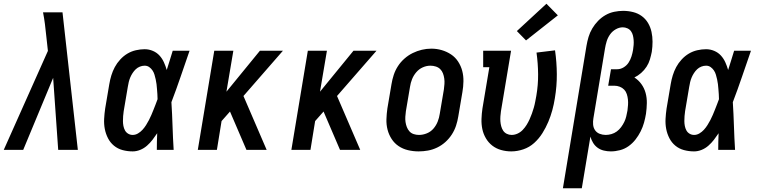

<svg xmlns="http://www.w3.org/2000/svg" viewBox="-33 -801 4053 1026"><path d="M-13 0 223 -529 214 -611Q211 -642 207 -673Q203 -704 197 -735H301L383 0H278L251 -385L91 0Z M676 8Q648 8 622 1Q596 -6 576 -22.5Q556 -39 544 -62.5Q532 -86 527 -112Q522 -138 523.5 -166Q525 -194 529 -221L551 -351Q555 -375 562 -398Q569 -421 580.5 -442.5Q592 -464 609.5 -483Q627 -502 648 -514.5Q669 -527 693 -532.5Q717 -538 740 -538Q763 -538 784 -529Q805 -520 819.5 -504Q834 -488 843 -468Q852 -448 858 -427Q866 -452 874 -478Q882 -504 890 -530H980Q956 -461 932.5 -392Q909 -323 883 -255Q887 -191 889 -127.5Q891 -64 895 0H805Q805 -22 805.5 -44.5Q806 -67 807 -89Q795 -71 782 -54Q769 -37 752.5 -22.5Q736 -8 716 0Q696 8 676 8ZM676 -80Q691 -80 704.5 -88Q718 -96 728.5 -107.5Q739 -119 747.5 -132.5Q756 -146 763 -159.5Q770 -173 776 -187Q782 -201 787.5 -215Q793 -229 798.5 -243Q804 -257 809 -271Q809 -285 808 -298Q807 -311 806 -324.5Q805 -338 803.5 -351Q802 -364 799 -377Q796 -390 792.5 -402Q789 -414 782 -424.5Q775 -435 764.5 -442.5Q754 -450 740 -450Q727 -450 714.5 -445Q702 -440 692.5 -431Q683 -422 675.5 -410.5Q668 -399 663 -387Q658 -375 655 -362.5Q652 -350 650 -337L628 -207Q626 -194 625 -180.5Q624 -167 624 -154Q624 -141 626.5 -128Q629 -115 635 -104Q641 -93 652 -86.5Q663 -80 676 -80Z M1024 0 1112 -530H1214L1177 -311L1356 -530H1479L1268 -288L1392 0H1284L1196 -205L1151 -154L1126 0Z M1524 0 1612 -530H1714L1677 -311L1856 -530H1979L1768 -288L1892 0H1784L1696 -205L1651 -154L1626 0Z M2204 8Q2175 8 2147.5 1.5Q2120 -5 2097.5 -20Q2075 -35 2060 -58Q2045 -81 2038 -108Q2031 -135 2032 -164Q2033 -193 2037 -221L2059 -351Q2063 -376 2071 -400.5Q2079 -425 2093.5 -447.5Q2108 -470 2128.5 -488Q2149 -506 2172.5 -517.5Q2196 -529 2221 -535Q2246 -541 2272 -541Q2301 -541 2328 -533Q2355 -525 2377.5 -510Q2400 -495 2415 -472Q2430 -449 2437 -422.5Q2444 -396 2443.5 -366.5Q2443 -337 2438 -309L2416 -179Q2412 -154 2404 -129.5Q2396 -105 2381.5 -82.5Q2367 -60 2347 -42Q2327 -24 2303 -12.5Q2279 -1 2254 3.5Q2229 8 2204 8ZM2206 -80Q2227 -80 2248 -88.5Q2269 -97 2283.5 -114Q2298 -131 2306 -151.5Q2314 -172 2317 -193L2339 -323Q2341 -338 2342 -352.5Q2343 -367 2341 -381.5Q2339 -396 2334 -409Q2329 -422 2319.5 -431.5Q2310 -441 2296 -445.5Q2282 -450 2267 -450Q2246 -450 2226 -441Q2206 -432 2191.5 -415Q2177 -398 2169 -378Q2161 -358 2158 -337L2136 -207Q2134 -192 2133 -177.5Q2132 -163 2134 -149Q2136 -135 2141 -122Q2146 -109 2155 -99Q2164 -89 2177.5 -84.5Q2191 -80 2206 -80Z M2699 8Q2671 8 2644.5 0.5Q2618 -7 2597.5 -23Q2577 -39 2563.5 -62Q2550 -85 2544.5 -111Q2539 -137 2540 -165.5Q2541 -194 2545 -221L2582 -442H2549V-530H2698L2644 -207Q2642 -193 2641 -179Q2640 -165 2641 -152Q2642 -139 2645.5 -126Q2649 -113 2656 -102.5Q2663 -92 2675 -86Q2687 -80 2701 -80Q2717 -80 2732.5 -87Q2748 -94 2760 -106.5Q2772 -119 2781 -133.5Q2790 -148 2797 -163.5Q2804 -179 2809.5 -194.5Q2815 -210 2819.5 -225.5Q2824 -241 2827 -257Q2830 -273 2833 -289Q2843 -347 2842.5 -404.5Q2842 -462 2834 -520L2933 -532Q2942 -469 2942.5 -405Q2943 -341 2932 -276Q2927 -244 2918.5 -212.5Q2910 -181 2897 -150Q2884 -119 2865.5 -89.5Q2847 -60 2821.5 -37Q2796 -14 2763.5 -3Q2731 8 2699 8ZM2778 -585 2729 -635 2887 -781 2948 -719Z M2975 205 3101 -556Q3105 -580 3112 -603.5Q3119 -627 3132 -649Q3145 -671 3163 -689.5Q3181 -708 3203 -720.5Q3225 -733 3249.5 -738Q3274 -743 3297 -743Q3324 -743 3350 -736.5Q3376 -730 3396.5 -715Q3417 -700 3430 -678Q3443 -656 3448.5 -630.5Q3454 -605 3454 -578Q3454 -551 3450 -524Q3446 -504 3440 -483.5Q3434 -463 3422 -444.5Q3410 -426 3393 -411Q3376 -396 3357 -387Q3379 -373 3394.5 -351.5Q3410 -330 3417 -304Q3424 -278 3423.5 -250Q3423 -222 3419 -193Q3415 -169 3408.5 -145.5Q3402 -122 3390.5 -99Q3379 -76 3363 -55.5Q3347 -35 3326 -20Q3305 -5 3280 1.5Q3255 8 3231 8Q3212 8 3193.5 3.5Q3175 -1 3160.5 -11.5Q3146 -22 3136.5 -37.5Q3127 -53 3122 -71L3076 205ZM3204 -80Q3219 -80 3234.5 -84.5Q3250 -89 3263 -98.5Q3276 -108 3286 -121.5Q3296 -135 3303 -149.5Q3310 -164 3313.5 -179Q3317 -194 3320 -210Q3322 -225 3323 -240Q3324 -255 3322.5 -269.5Q3321 -284 3316.5 -298Q3312 -312 3302.5 -322Q3293 -332 3279 -337.5Q3265 -343 3250 -343H3217L3232 -431H3265Q3283 -431 3299.5 -441Q3316 -451 3326 -466.5Q3336 -482 3341.5 -499.5Q3347 -517 3350 -535Q3352 -548 3353 -561Q3354 -574 3353 -587Q3352 -600 3349 -612Q3346 -624 3339 -634Q3332 -644 3320 -649.5Q3308 -655 3295 -655Q3276 -655 3257.5 -644.5Q3239 -634 3227 -617Q3215 -600 3209 -580.5Q3203 -561 3200 -542L3138 -169Q3138 -169 3138 -169Q3138 -169 3138 -169Q3135 -152 3136.5 -135Q3138 -118 3147 -105Q3156 -92 3171.5 -86Q3187 -80 3204 -80Z M3676 8Q3648 8 3622 1Q3596 -6 3576 -22.5Q3556 -39 3544 -62.5Q3532 -86 3527 -112Q3522 -138 3523.5 -166Q3525 -194 3529 -221L3551 -351Q3555 -375 3562 -398Q3569 -421 3580.5 -442.5Q3592 -464 3609.5 -483Q3627 -502 3648 -514.5Q3669 -527 3693 -532.5Q3717 -538 3740 -538Q3763 -538 3784 -529Q3805 -520 3819.5 -504Q3834 -488 3843 -468Q3852 -448 3858 -427Q3866 -452 3874 -478Q3882 -504 3890 -530H3980Q3956 -461 3932.5 -392Q3909 -323 3883 -255Q3887 -191 3889 -127.5Q3891 -64 3895 0H3805Q3805 -22 3805.5 -44.5Q3806 -67 3807 -89Q3795 -71 3782 -54Q3769 -37 3752.5 -22.5Q3736 -8 3716 0Q3696 8 3676 8ZM3676 -80Q3691 -80 3704.5 -88Q3718 -96 3728.5 -107.5Q3739 -119 3747.5 -132.5Q3756 -146 3763 -159.5Q3770 -173 3776 -187Q3782 -201 3787.5 -215Q3793 -229 3798.5 -243Q3804 -257 3809 -271Q3809 -285 3808 -298Q3807 -311 3806 -324.5Q3805 -338 3803.5 -351Q3802 -364 3799 -377Q3796 -390 3792.5 -402Q3789 -414 3782 -424.5Q3775 -435 3764.5 -442.5Q3754 -450 3740 -450Q3727 -450 3714.5 -445Q3702 -440 3692.5 -431Q3683 -422 3675.5 -410.5Q3668 -399 3663 -387Q3658 -375 3655 -362.5Q3652 -350 3650 -337L3628 -207Q3626 -194 3625 -180.5Q3624 -167 3624 -154Q3624 -141 3626.5 -128Q3629 -115 3635 -104Q3641 -93 3652 -86.5Q3663 -80 3676 -80Z"/></svg>

Font: Iosevka Slab Semibold
Style: Italic
Weight: 600
Italic angle: -9°
Monospace: yes
Designer: Belleve Invis
Foundry: Belleve Invis
Version: Version 11.1.1; ttfautohint (v1.8.3)